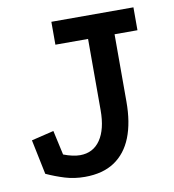

<svg xmlns="http://www.w3.org/2000/svg" viewBox="-72 -653 667 735"><g transform="rotate(-10 261.5 -285.5)"><path d="M406 -238Q406 -157 383.5 -100Q361 -43 315.5 -12.5Q270 18 200 18Q159 18 123 7Q87 -4 52 -20L24 -155L111 -176L132 -81Q150 -74 166.5 -70.5Q183 -67 196 -67Q247 -67 275 -108Q303 -149 303 -223V-500H176V-589H495V-500H406Z"/></g></svg>

Font: Podkova SemiBold
Style: Regular
Weight: 600
Designer: Ilya Yudin
Foundry: Cyreal (www.cyreal.org)
Version: Version 2.103